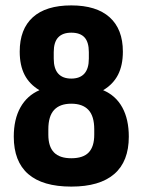

<svg xmlns="http://www.w3.org/2000/svg" viewBox="-20 -683 528 711"><path d="M244 8Q138 8 84.5 -38.5Q31 -85 31 -177Q31 -241 55.5 -285Q80 -329 126 -349Q89 -371 71 -406Q53 -441 53 -492Q53 -575 101.5 -619Q150 -663 244 -663Q337 -663 386 -619Q435 -575 435 -492Q435 -441 417 -406Q399 -371 362 -349Q409 -329 433 -285Q457 -241 457 -177Q457 -85 403 -38.5Q349 8 244 8ZM244 -97Q288 -97 308.5 -118.5Q329 -140 329 -184V-204Q329 -253 307.5 -276Q286 -299 244 -299Q202 -299 180.5 -276Q159 -253 159 -204V-184Q159 -140 180 -118.5Q201 -97 244 -97ZM244 -392Q276 -392 292.5 -410.5Q309 -429 309 -466V-490Q309 -527 293 -544.5Q277 -562 244 -562Q212 -562 195.5 -544.5Q179 -527 179 -490V-466Q179 -429 195.5 -410.5Q212 -392 244 -392Z"/></svg>

Font: Sofia Sans Condensed ExtraBold
Style: Regular
Weight: 800
Designer: Botio Nikoltchev, Ani Petrova
Foundry: lettersoup
Version: Version 4.101